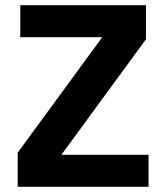

<svg xmlns="http://www.w3.org/2000/svg" viewBox="-20 -718 640 738"><path d="M551 0H48V-131L373 -575H58V-698H541V-567L216 -123H551Z"/></svg>

Font: Lilex
Style: Regular
Weight: 400
Monospace: yes
Designer: Mike Abbink, Paul van der Laan, Pieter van Rosmalen, Mikhael Khrustik
Foundry: Mikhael Khrustik
Version: Version 2.510